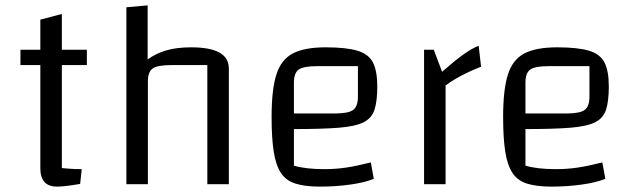

<svg xmlns="http://www.w3.org/2000/svg" viewBox="-20 -685 2360 714"><path d="M193 9Q161 9 145.5 -8Q130 -25 130 -59V-612L210 -633V-60Q223 -59 239.5 -57.5Q256 -56 284 -56L278 -1Q248 4 227 6.5Q206 9 193 9ZM56 -443V-500H303V-443Z M450 0V-658L529 -665V-464Q561 -487 599.5 -498Q638 -509 691 -509Q761 -509 796 -489.5Q831 -470 831 -430V0H751V-443H619Q566 -443 548 -430.5Q530 -418 530 -383V0Z M1170 9Q1115 9 1079.5 -2Q1044 -13 1025 -41.5Q1006 -70 998 -120.5Q990 -171 990 -250Q990 -351 1007.5 -407Q1025 -463 1068.5 -486Q1112 -509 1191 -509Q1267 -509 1309 -496.5Q1351 -484 1367 -452.5Q1383 -421 1383 -363Q1383 -310 1373 -278Q1363 -246 1332.5 -230.5Q1302 -215 1240 -210Q1178 -205 1073 -205H1043V-263H1225Q1275 -263 1293 -276Q1311 -289 1311 -325V-439H1159Q1109 -439 1091 -426.5Q1073 -414 1073 -377V-69Q1116 -56 1187 -56Q1227 -56 1265 -61.5Q1303 -67 1359 -81L1370 -20Q1336 -6 1281.5 1.5Q1227 9 1170 9Z M1593 -500 1624 -418Q1673 -461 1704 -483Q1735 -505 1760 -515L1769 -437Q1746 -428 1722.5 -417Q1699 -406 1677 -393.5Q1655 -381 1637 -367V0H1557V-500Z M2031 9Q1976 9 1940.5 -2Q1905 -13 1886 -41.5Q1867 -70 1859 -120.5Q1851 -171 1851 -250Q1851 -351 1868.5 -407Q1886 -463 1929.5 -486Q1973 -509 2052 -509Q2128 -509 2170 -496.5Q2212 -484 2228 -452.5Q2244 -421 2244 -363Q2244 -310 2234 -278Q2224 -246 2193.5 -230.5Q2163 -215 2101 -210Q2039 -205 1934 -205H1904V-263H2086Q2136 -263 2154 -276Q2172 -289 2172 -325V-439H2020Q1970 -439 1952 -426.5Q1934 -414 1934 -377V-69Q1977 -56 2048 -56Q2088 -56 2126 -61.5Q2164 -67 2220 -81L2231 -20Q2197 -6 2142.5 1.5Q2088 9 2031 9Z"/></svg>

Font: Changa ExtraLight Light
Style: Regular
Weight: 300
Version: Version 3.002; ttfautohint (v1.8.2)